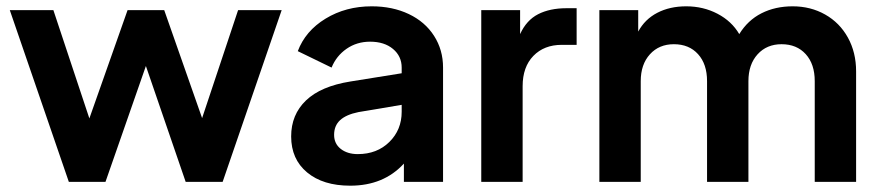

<svg xmlns="http://www.w3.org/2000/svg" viewBox="-20 -576 2781 608"><path d="M11 -544H149L263 -201L384 -544H500L620 -202L734 -544H872L685 0H568L442 -367L314 0H198Z M902 -144Q902 -213 949 -258Q996 -303 1090 -318L1252 -344V-362Q1252 -398 1224.5 -421Q1197 -444 1152 -444Q1110 -444 1077.5 -421.5Q1045 -399 1030 -362L923 -414Q947 -478 1011 -517Q1075 -556 1157 -556Q1223 -556 1274.5 -531.5Q1326 -507 1354.5 -462.5Q1383 -418 1383 -362V0H1259V-58Q1195 12 1089 12Q1003 12 952.5 -30Q902 -72 902 -144ZM1113 -88Q1174 -88 1213 -126.5Q1252 -165 1252 -222V-244L1115 -221Q1076 -213 1057 -195.5Q1038 -178 1038 -149Q1038 -121 1059 -104.5Q1080 -88 1113 -88Z M1504 -544H1627V-468Q1647 -512 1684 -531Q1721 -550 1774 -550H1806V-434H1759Q1703 -434 1669 -399Q1635 -364 1635 -303V0H1504Z M1878 -544H2001V-476Q2022 -515 2061.5 -535.5Q2101 -556 2153 -556Q2207 -556 2252 -532.5Q2297 -509 2321 -468Q2348 -512 2391.5 -534Q2435 -556 2490 -556Q2547 -556 2593 -530Q2639 -504 2665 -457Q2691 -410 2691 -350V0H2560V-319Q2560 -373 2531.5 -404.5Q2503 -436 2455 -436Q2408 -436 2379 -404Q2350 -372 2350 -319V0H2219V-319Q2219 -373 2190.5 -404.5Q2162 -436 2114 -436Q2067 -436 2038 -404Q2009 -372 2009 -319V0H1878Z"/></svg>

Font: Eudoxus Sans
Style: Bold
Weight: 700
Designer: Stijn de Vries
Foundry: tokotype
Version: Version 2.005